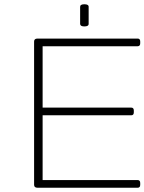

<svg xmlns="http://www.w3.org/2000/svg" viewBox="-20 -881 678 901"><path d="M156 0Q140 0 140 -14V-686Q140 -700 156 -700H626Q638 -700 638 -686V-678Q638 -664 626 -664H180V-376H596Q608 -376 608 -362V-354Q608 -340 596 -340H180V-36H626Q638 -36 638 -22V-14Q638 0 626 0ZM376 -757Q356 -757 356 -769V-849Q356 -861 376 -861Q396 -861 396 -849V-769Q396 -757 376 -757Z"/></svg>

Font: Asap Expanded Thin
Style: Regular
Weight: 100
Width: 7
Designer: Pablo Cosgaya
Foundry: Omnibus-Type
Version: Version 3.001; ttfautohint (v1.8.4.7-5d5b)